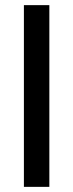

<svg xmlns="http://www.w3.org/2000/svg" viewBox="-20 -727 285 747"><path d="M172 0H73V-707H172Z"/></svg>

Font: Hind Vadodara Medium
Style: Regular
Weight: 500
Designer: Hitesh Malaviya
Foundry: Indian Type Foundry
Version: Version 1.001;PS 1.0;hotconv 1.0.86;makeotf.lib2.5.63406; tt